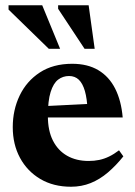

<svg xmlns="http://www.w3.org/2000/svg" viewBox="-20 -697 514 730"><path d="M254.5 -454.5Q313 -454.5 353.8 -430.2Q394.5 -406 417.8 -360.2Q441 -314.5 446.5 -250.5H128.5V-292.5L380 -305L313 -278Q311 -322 302.8 -350.8Q294.5 -379.5 279.8 -393.8Q265 -408 242.5 -408Q219 -408 201 -394.2Q183 -380.5 172.5 -347.2Q162 -314 162 -256Q162 -200.5 181.2 -162.5Q200.5 -124.5 235.2 -104.8Q270 -85 317 -85Q338.5 -85 357.5 -89Q376.5 -93 395 -102Q413.5 -111 432.5 -125.5L449 -102.5Q421 -67.5 390.2 -41.2Q359.5 -15 324.8 -1Q290 13 250 13Q183 13 133.2 -16.5Q83.5 -46 56 -97Q28.5 -148 28.5 -213.5Q28.5 -279 54.8 -333.8Q81 -388.5 131.5 -421.5Q182 -454.5 254.5 -454.5ZM208.5 -511.5H165.5L12.5 -660.5V-677H140.5ZM340 -511.5H301.5L201 -663.5V-677H317Z"/></svg>

Font: Newsreader 24pt
Style: Bold
Weight: 700
Designer: Hugues Gentile
Foundry: Production Type
Version: Version 1.003